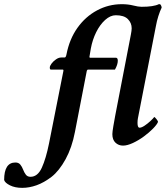

<svg xmlns="http://www.w3.org/2000/svg" viewBox="-189 -699 816 932"><path d="M446.3 -531.2Q448.2 -541 449.2 -548.8Q450.2 -556.6 450.2 -561.5Q450.2 -587.9 431.6 -606.4Q413.1 -625 373 -625Q346.7 -625 321.3 -602.1Q295.9 -579.1 277.8 -542.5Q259.8 -505.9 252 -463.9L245.1 -422.9Q245.1 -418.9 248 -418.9H373Q382.8 -418.9 382.8 -404.3Q382.8 -385.7 369.1 -361.3H239.3Q234.4 -361.3 232.4 -355.5L174.8 -58.6Q160.2 17.6 129.4 73.7Q98.6 129.9 61.5 159.2Q24.4 187.5 -11.2 200.2Q-46.9 212.9 -81.1 212.9Q-116.2 212.9 -140.6 200.7Q-165 188.5 -168.9 174.8Q-168.9 89.8 -114.3 89.8Q-98.6 89.8 -90.3 100.1Q-82 110.4 -76.7 124.5Q-71.3 138.7 -63.5 148.9Q-55.7 159.2 -41 159.2Q-5.9 159.2 14.2 114.7Q34.2 70.3 48.8 -2L119.1 -356.4Q119.1 -361.3 115.2 -361.3H57.6Q52.7 -361.3 52.7 -371.1Q52.7 -378.9 61 -390.1Q69.3 -401.4 82.5 -410.6Q95.7 -419.9 108.4 -419.9H125Q130.9 -419.9 133.8 -435.5Q148.4 -509.8 187 -564Q225.6 -618.2 281.7 -648.4Q337.9 -678.7 402.3 -678.7Q432.6 -678.7 457.5 -672.4Q482.4 -666 498 -666Q556.6 -666 582 -678.7H586.9Q589.8 -678.7 592.8 -672.4Q595.7 -666 595.7 -662.1Q586.9 -643.6 579.6 -620.6Q572.3 -597.7 567.4 -570.3L480.5 -125Q479.5 -120.1 479 -114.7Q478.5 -109.4 478.5 -102.5Q478.5 -79.1 488.3 -79.1Q498 -79.1 512.7 -88.9Q527.3 -98.6 541 -111.3Q554.7 -124 559.6 -130.9Q562.5 -130.9 570.3 -121.1Q578.1 -111.3 578.1 -107.4Q573.2 -94.7 554.2 -75.2Q535.2 -55.7 509.3 -36.6Q483.4 -17.6 456.1 -4.9Q428.7 7.8 408.2 7.8Q386.7 7.8 371.6 -6.3Q356.4 -20.5 356.4 -47.9Q356.4 -58.6 361.3 -87.4Q366.2 -116.2 370.1 -136.7Z"/></svg>

Font: Crimson Text
Style: Bold Italic
Weight: 700
Italic angle: -11°
Designer: Sebastian Kosch
Foundry: Sebastian Kosch
Version: Version 1.100; ttfautohint (v1.8.4)